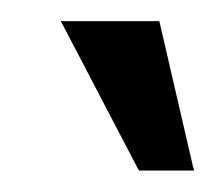

<svg xmlns="http://www.w3.org/2000/svg" viewBox="-20 -826 201 179"><path d="M157.6 -667H111.2H109.7L108.7 -668.5L38.5 -802.9L36.6 -806.3H40.5H126.5H128.5L129 -804.3L160.1 -670L161.1 -667Z"/></svg>

Font: RIT Uroob
Style: 

Weight: 700
Designer: Hussain K H
Foundry: RIT
Version: 2.1.1